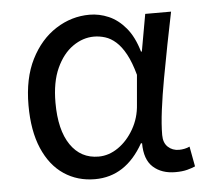

<svg xmlns="http://www.w3.org/2000/svg" viewBox="-45 -605 716 666"><g transform="rotate(-5 312.5 -272.0)"><path d="M260 13Q199 13 152 -18.5Q105 -50 78.5 -111.5Q52 -173 52 -262Q52 -356 85 -421.5Q118 -487 172.5 -522Q227 -557 290 -557Q324 -557 356.5 -543Q389 -529 415.5 -497.5Q442 -466 457 -414H460L483 -543H573Q562 -490 550.5 -431Q539 -372 528.5 -314.5Q518 -257 511.5 -206.5Q505 -156 505 -119Q505 -92 520.5 -77.5Q536 -63 559 -63Q568 -63 578 -65Q588 -67 596 -71L609 -1Q598 4 581 8.5Q564 13 540 13Q492 13 462.5 -13.5Q433 -40 433 -97H429Q367 13 260 13ZM279 -64Q315 -64 347.5 -86.5Q380 -109 402 -147.5Q424 -186 427 -232L436 -335Q424 -379 408.5 -407.5Q393 -436 375 -452Q357 -468 337.5 -474Q318 -480 299 -480Q260 -480 225 -455.5Q190 -431 168 -383Q146 -335 146 -263Q146 -168 181.5 -116Q217 -64 279 -64Z"/></g></svg>

Font: hexgurmukhi15
Style: Book
Weight: 400
Designer: Jelle Bosma - Monotype Design Team
Foundry: Monotype Imaging Inc.
Version: Version 2.003